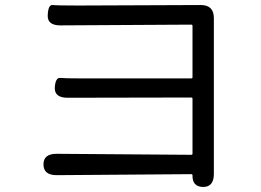

<svg xmlns="http://www.w3.org/2000/svg" viewBox="-20 -719 1040 764"><path d="M788 25Q745 24 746 -21Q746 -26 741 -26L205 -22Q153 -22 153 -65Q153 -107 205 -107L741 -103Q746 -103 746 -108V-326Q746 -331 741 -331L249 -330Q196 -330 198 -371Q201 -411 219.5 -409Q238 -407 305 -407H741Q746 -407 746 -412V-616Q746 -621 741 -621L220 -618Q167 -618 170 -660Q172 -701 189.5 -699Q207 -697 293 -697L779 -699Q831 -699 831 -647V-27Q831 25 788 25Z"/></svg>

Font: Resource Han Rounded JP
Style: Regular
Weight: 400
Designer: Cyano Hao (round all glyphs); Ryoko NISHIZUKA 西塚涼子 (kana, bopomofo & ideographs); Paul D. Hunt (Latin, Greek & Cyrillic)
Foundry: Cyano Hao
Version: 0.990